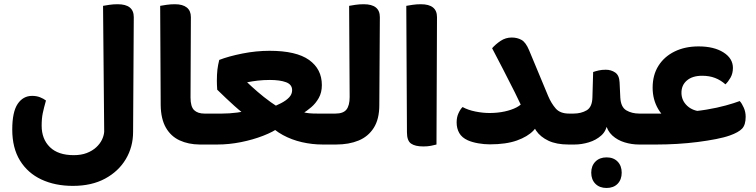

<svg xmlns="http://www.w3.org/2000/svg" viewBox="-20 -697 3648 926"><path d="M621.9 -61Q621.9 11.6 586.7 70.6Q551.5 129.6 486.8 164.5Q422 199.5 331.6 199.5Q245.8 199.5 179.8 168.7Q113.8 137.9 76.4 77.3Q39.1 16.7 39.1 -72Q39.1 -157.2 65.2 -195.9Q91.3 -234.6 135 -234.6Q155.8 -234.6 172.7 -228.1Q189.6 -221.5 201.7 -212.2Q191.9 -177.8 186.4 -152Q180.9 -126.1 180.9 -91Q180.9 -26.3 220.6 12.5Q260.2 51.3 335.6 51.3Q371.7 51.3 398.6 40.9Q425.6 30.4 443.8 13.6Q462 -3.2 471.5 -22.7Q481 -42.3 482.5 -61.3L477 -668.8Q487.3 -670.8 506.8 -673.7Q526.3 -676.6 547.4 -676.6Q625.2 -676.6 625.2 -614.4Z M900.6 -614.4 898.9 -226.6Q898.9 -182.7 916.2 -165.9Q933.6 -149.2 966 -149.2H982.7V0.2L943 0Q888.8 -0.5 846.5 -19.9Q804.1 -39.4 780 -81.4Q756 -123.4 755 -190.1L752.5 -668.8Q762.8 -670.8 782.7 -673.7Q802.5 -676.6 823.6 -676.6Q861.1 -676.6 880.9 -660.8Q900.6 -645.1 900.6 -614.4ZM982.7 0.2V-148.9Q991.3 -135.3 995.8 -117Q1000.3 -98.6 1000.3 -74.7Q1000.3 -50.8 995.7 -31.6Q991 -12.4 982.7 0.2Z M967 0V-149.2H1050.2Q1086.6 -149.2 1124 -154.1Q1161.4 -159.1 1193 -170.6L1328.1 -83.6Q1298.3 -61.2 1249.1 -42.2Q1200 -23.1 1142.2 -11.5Q1084.5 0 1028 0ZM1354.7 -160.5 1277.3 -173.7Q1310.5 -186.4 1335.5 -199.4Q1360.6 -212.4 1374.7 -227.6Q1388.9 -242.8 1388.9 -262Q1388.9 -289.6 1359.4 -300.5Q1330 -311.4 1281.8 -311.4Q1250.6 -311.4 1223.1 -308.2Q1195.5 -305 1171.9 -300.1Q1192 -280.7 1221.9 -254.7Q1251.7 -228.8 1286.5 -203.8Q1321.2 -178.9 1354.7 -160.5ZM1422.1 -162.1Q1436.1 -157.6 1446.7 -154.9Q1457.2 -152.2 1472 -150.7Q1486.8 -149.2 1513.1 -149.2H1597.3V0H1536.1Q1485.8 0 1436.2 -11.3Q1386.6 -22.7 1344.2 -45.8Q1301.7 -68.9 1269.6 -104.4ZM1262.8 -79.2 1200.8 -115.2Q1150.8 -149.9 1110.4 -186.3Q1070.1 -222.7 1027.6 -264.4Q1026.6 -276.7 1026.3 -288.4Q1025.9 -300.1 1025.9 -307.1Q1025.9 -338.7 1028.6 -361.5Q1031.4 -384.3 1037.4 -408Q1082.3 -425.5 1148.8 -438.8Q1215.3 -452 1280.3 -452Q1408.8 -452 1470.6 -407.9Q1532.3 -363.8 1532.3 -286.7Q1532.3 -250.6 1517.3 -224.3Q1502.3 -197.9 1481.3 -180.1Q1460.3 -162.3 1441.2 -150.4ZM1597.3 0V-149.2Q1605.9 -135.6 1610.4 -117.2Q1614.9 -98.8 1614.9 -75Q1614.9 -51.1 1610.3 -31.8Q1605.6 -12.6 1597.3 0Z M1581 0V-149.2H1597.9Q1635.6 -149.2 1651 -168.7Q1666.3 -188.3 1666.3 -228.9L1663.8 -668.8Q1674.1 -670.8 1693.6 -673.7Q1713.1 -676.6 1734.2 -676.6Q1812 -676.6 1812 -614.4L1809.4 -190.1Q1809.4 -122.7 1782.8 -80.6Q1756.1 -38.4 1709.4 -19.2Q1662.8 0 1601.2 0Z M2021.7 9.3Q1982.2 9.3 1962.5 -4.5Q1942.7 -18.4 1942.7 -58.4L1939.5 -668.8Q1949.8 -670.8 1969.3 -673.7Q1988.8 -676.6 2009.9 -676.6Q2087.6 -676.6 2087.6 -614.4L2085.1 0Q2075.6 2.8 2059.1 6Q2042.6 9.3 2021.7 9.3Z M2722 0Q2663.6 0 2624.8 -18.4Q2586.1 -36.9 2565.9 -66.6Q2545.8 -96.3 2540.9 -128.9L2516.5 -137.2Q2491.3 -194.4 2462.8 -251.8Q2434.3 -309.2 2406.1 -363.2Q2378 -417.2 2353.4 -464.4Q2370 -483.5 2394.3 -499.8Q2418.5 -516 2448.2 -516Q2474.6 -516 2495.3 -504.5Q2516 -492.9 2531.9 -454.4L2624 -233.3Q2639 -198 2660.3 -173.6Q2681.6 -149.2 2724.7 -149.2H2738.1V0ZM2342.3 -0.8Q2315.6 -0.8 2286.7 -5.8Q2257.8 -10.8 2236.2 -20.3Q2207.4 -33.4 2194.9 -55.5Q2182.3 -77.6 2182.3 -106.8Q2182.3 -131.7 2191.4 -151.2Q2200.4 -170.7 2211 -180.8Q2237.2 -166.2 2273.6 -159Q2310 -151.7 2343.2 -152Q2380.8 -152.2 2414 -159.4Q2447.2 -166.6 2471 -179Q2494.8 -191.5 2503.4 -206.7L2586.2 -128.2Q2581 -96.9 2553 -67.5Q2525 -38 2472.9 -19.4Q2420.8 -0.8 2342.3 -0.8ZM2738.1 0V-149.2Q2746.6 -135.6 2751.2 -117.2Q2755.7 -98.8 2755.7 -75Q2755.7 -51.1 2751 -31.8Q2746.4 -12.6 2738.1 0Z M2722 0V-149.2H2745.6Q2782.6 -149.2 2809.4 -164.9Q2836.2 -180.7 2837.2 -227.7L2840.7 -349.7Q2853 -354 2867.6 -357.3Q2882.2 -360.7 2901.5 -360.7Q2927.4 -360.7 2947 -347.3Q2966.7 -333.8 2968.2 -299.8L2971.7 -226.5Q2974.2 -180.5 3000.7 -164.8Q3027.2 -149.2 3064 -149.2H3084.6V0H3062Q3026.8 0 2992.5 -10.4Q2958.2 -20.8 2933.3 -43.4Q2908.5 -66.1 2900.3 -102.9L2909.1 -103.7Q2905.3 -66.3 2880 -43.7Q2854.7 -21 2819.7 -10.5Q2784.6 0 2751.2 0ZM3084.6 0V-149.2Q3093.2 -135.6 3097.7 -117.2Q3102.2 -98.8 3102.2 -75Q3102.2 -51.1 3097.6 -31.8Q3092.9 -12.6 3084.6 0ZM2905.3 209.6Q2871.7 209.6 2851.6 189.4Q2831.5 169.1 2831.5 135.8Q2831.5 102.6 2851.8 82.3Q2872 62 2905.3 62Q2939 62 2958.7 82.3Q2978.4 102.6 2978.4 135.8Q2978.4 169.1 2958.7 189.4Q2939 209.6 2905.3 209.6Z M3276 -156.4Q3335.1 -159.7 3387.3 -168.3Q3439.4 -177 3480.6 -188.4Q3521.8 -199.8 3547.6 -209.6Q3558.2 -198.2 3567.2 -177.6Q3576.3 -157 3576.3 -133.9Q3576.3 -94.6 3558.9 -76.5Q3541.4 -58.4 3500.8 -43.9Q3473.7 -34.1 3433.1 -26.2Q3392.6 -18.3 3344.5 -12.1Q3296.5 -6 3246 -3Q3195.5 0 3147.7 0H3069V-149.2H3186.6ZM3235.4 -94.9Q3181.2 -125.3 3154.4 -171.1Q3127.6 -216.9 3127.6 -274Q3127.6 -335.2 3155.6 -379.7Q3183.7 -424.2 3233.7 -448.7Q3283.7 -473.2 3349.2 -473.2Q3423.4 -473.2 3469.1 -444.3Q3514.8 -415.4 3514.8 -369.6Q3514.8 -343 3503.4 -322.8Q3492 -302.7 3478.7 -290.2Q3456.2 -310.4 3428.7 -321Q3401.2 -331.6 3366.4 -331.6Q3319.1 -331.6 3292.5 -308.6Q3265.9 -285.7 3266.6 -247.8Q3267.4 -211.7 3294.3 -186.6Q3321.3 -161.4 3367.5 -158.7Z"/></svg>

Font: Baloo Bhaijaan 2
Style: Regular
Weight: 400
Designer: Sanskriti Dholi, Noopur Datye and Ek Type
Foundry: Ek Type
Version: Version 1.701